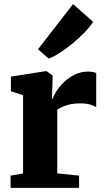

<svg xmlns="http://www.w3.org/2000/svg" viewBox="-20 -904 504 924"><path d="M31 0V-59L91 -69V-445.5L32.5 -465V-535L199 -561.5H204.5L233 -540.5V-516.5L230 -428.5H233.5Q237.5 -443.5 251.5 -465.2Q265.5 -487 288 -508.8Q310.5 -530.5 340 -545Q369.5 -559.5 404.5 -559.5Q418 -559.5 427.8 -557.2Q437.5 -555 443 -552.5V-387.5Q432 -396 413.2 -401.2Q394.5 -406.5 363.5 -406.5Q338 -406.5 317 -401.8Q296 -397 280.5 -390Q265 -383 255.5 -376V-69.5L360.5 -59V0ZM214 -622.5 163 -667 331.5 -884.5 428 -799Q414 -776 388.2 -749.2Q362.5 -722.5 331.2 -696.5Q300 -670.5 269.5 -650.8Q239 -631 216 -622.5Z"/></svg>

Font: Merriweather 36pt Black
Style: Regular
Weight: 900
Version: Version 2.100